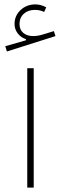

<svg xmlns="http://www.w3.org/2000/svg" viewBox="-20 -850 276 870"><path d="M132.8 -541V0H103.5V-541ZM189.5 -816.9 180.2 -795.9Q160.2 -805.2 138.7 -805.2Q107.4 -805.2 87.9 -787.6Q68.4 -770 68.4 -741.2Q68.4 -715.3 85.4 -700.9Q102.5 -686.5 130.9 -686.5Q151.4 -686.5 176.3 -694.3L224.1 -709L231.4 -686.5L11.2 -616.7L3.9 -640.6L97.7 -667.5V-672.4Q74.2 -680.2 60.1 -699Q45.9 -717.8 45.9 -741.7Q45.9 -778.8 73.2 -804.4Q100.6 -830.1 140.6 -830.1Q153.8 -830.1 166 -826.4Q178.2 -822.8 189.5 -816.9Z"/></svg>

Font: Estedad-FD Thin
Style: Regular
Weight: 100
Designer: Amin Abedi
Version: Version 7.3